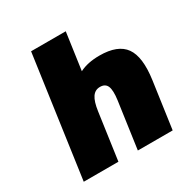

<svg xmlns="http://www.w3.org/2000/svg" viewBox="-162 -833 932 965"><g transform="rotate(-30 304.5 -350.0)"><path d="M49.8 0 148.4 -700.2H349.6L319.3 -485.8Q365.7 -509.8 434.6 -509.8Q541 -509.8 581.3 -452.9Q621.6 -396 604 -270L565.9 0H363.8L401.9 -270Q409.2 -323.7 399.2 -347.9Q389.2 -372.1 358.4 -372.1Q329.6 -372.1 313 -347.7Q296.4 -323.2 289.1 -270L251 0Z"/></g></svg>

Font: Fivo Sans Black
Style: Regular
Weight: 900
Designer: Alexander Slobzheninov
Foundry: Alexander Slobzheninov
Version: 1.0